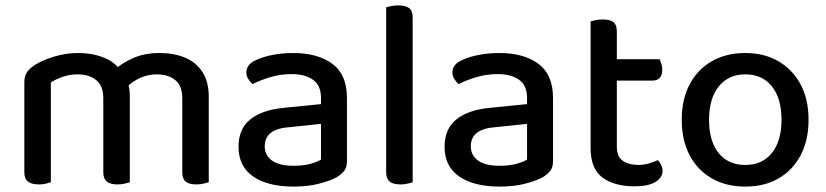

<svg xmlns="http://www.w3.org/2000/svg" viewBox="-20 -676 3056 710"><path d="M460 -323V-208H362V-313Q362 -359 335.5 -380Q309 -401 267 -401Q238 -401 212 -392Q186 -383 168 -371V-208H70V-372Q70 -394 79.5 -408.5Q89 -423 109 -436Q138 -454 181 -467Q224 -480 269 -480Q319 -480 359 -465Q399 -450 421 -422Q427 -415 432 -410Q437 -405 441 -397Q449 -384 454.5 -364.5Q460 -345 460 -323ZM752 -318V-208H654V-313Q654 -359 628 -380Q602 -401 560 -401Q528 -401 498.5 -388Q469 -375 446 -351L402 -417Q430 -442 472 -461Q514 -480 570 -480Q623 -480 664 -463Q705 -446 728.5 -410Q752 -374 752 -318ZM70 -259H168V-2Q162 0 150 3Q138 6 124 6Q97 6 83.5 -4.5Q70 -15 70 -39ZM362 -259H460V-2Q454 0 441.5 3Q429 6 415 6Q388 6 375 -4.5Q362 -15 362 -39ZM654 -259H752V-2Q745 0 732.5 3Q720 6 707 6Q679 6 666.5 -4.5Q654 -15 654 -39Z M1066 -63Q1103 -63 1129 -70.5Q1155 -78 1167 -86V-218L1053 -206Q1006 -203 982.5 -185.5Q959 -168 959 -135Q959 -102 985.5 -82.5Q1012 -63 1066 -63ZM1064 -480Q1155 -480 1209 -440Q1263 -400 1263 -314V-80Q1263 -57 1253 -44.5Q1243 -32 1226 -21Q1200 -7 1159 3.5Q1118 14 1066 14Q970 14 916 -23.5Q862 -61 862 -133Q862 -199 905 -234Q948 -269 1027 -277L1167 -291V-314Q1167 -360 1137.5 -381Q1108 -402 1058 -402Q1018 -402 980.5 -391Q943 -380 914 -365Q905 -373 898 -384Q891 -395 891 -407Q891 -438 925 -453Q952 -466 988.5 -473Q1025 -480 1064 -480Z M1408 -264 1506 -254V-2Q1500 0 1487.5 3Q1475 6 1461 6Q1434 6 1421 -4.5Q1408 -15 1408 -39ZM1506 -206 1408 -215V-649Q1414 -651 1426.5 -653.5Q1439 -656 1453 -656Q1480 -656 1493 -646Q1506 -636 1506 -611Z M1828 -63Q1865 -63 1891 -70.5Q1917 -78 1929 -86V-218L1815 -206Q1768 -203 1744.5 -185.5Q1721 -168 1721 -135Q1721 -102 1747.5 -82.5Q1774 -63 1828 -63ZM1826 -480Q1917 -480 1971 -440Q2025 -400 2025 -314V-80Q2025 -57 2015 -44.5Q2005 -32 1988 -21Q1962 -7 1921 3.5Q1880 14 1828 14Q1732 14 1678 -23.5Q1624 -61 1624 -133Q1624 -199 1667 -234Q1710 -269 1789 -277L1929 -291V-314Q1929 -360 1899.5 -381Q1870 -402 1820 -402Q1780 -402 1742.5 -391Q1705 -380 1676 -365Q1667 -373 1660 -384Q1653 -395 1653 -407Q1653 -438 1687 -453Q1714 -466 1750.5 -473Q1787 -480 1826 -480Z M2164 -264H2261V-134Q2261 -97 2283 -81.5Q2305 -66 2343 -66Q2359 -66 2379 -71.5Q2399 -77 2413 -84Q2419 -77 2424.5 -67Q2430 -57 2430 -44Q2430 -19 2403.5 -3Q2377 13 2326 13Q2252 13 2208 -19.5Q2164 -52 2164 -128ZM2218 -378V-457H2419Q2422 -451 2425.5 -440.5Q2429 -430 2429 -418Q2429 -398 2419.5 -388Q2410 -378 2394 -378ZM2261 -235H2164V-597Q2170 -599 2182.5 -601.5Q2195 -604 2209 -604Q2236 -604 2248.5 -594Q2261 -584 2261 -559Z M2970 -233Q2970 -158 2941 -102.5Q2912 -47 2859.5 -16.5Q2807 14 2736 14Q2665 14 2612 -16.5Q2559 -47 2530 -102.5Q2501 -158 2501 -233Q2501 -309 2530.5 -364.5Q2560 -420 2613 -450Q2666 -480 2736 -480Q2806 -480 2858.5 -449.5Q2911 -419 2940.5 -364Q2970 -309 2970 -233ZM2736 -401Q2674 -401 2638 -356.5Q2602 -312 2602 -233Q2602 -154 2637.5 -110Q2673 -66 2736 -66Q2799 -66 2834.5 -110.5Q2870 -155 2870 -233Q2870 -312 2834.5 -356.5Q2799 -401 2736 -401Z"/></svg>

Font: Baloo Tamma 2 Medium
Style: Regular
Weight: 500
Designer: Divya Kowshik, Shuchita Grover and Ek Type
Foundry: Ek Type
Version: Version 1.700